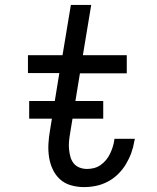

<svg xmlns="http://www.w3.org/2000/svg" viewBox="-20 -755 640 783"><path d="M322 8Q295 8 269 0.5Q243 -7 224.5 -24Q206 -41 195 -64.5Q184 -88 180 -114.5Q176 -141 177.5 -168.5Q179 -196 184 -224L222 -457H94V-530H235L269 -735H352L318 -530H497V-456H306L266 -212Q263 -195 261.5 -179Q260 -163 261.5 -147Q263 -131 267 -116Q271 -101 280 -89.5Q289 -78 303.5 -72Q318 -66 335 -66Q349 -66 363 -69.5Q377 -73 389.5 -81.5Q402 -90 412 -102Q422 -114 428.5 -127.5Q435 -141 439.5 -155Q444 -169 446 -183Q446 -185 446.5 -186.5Q447 -188 447 -189H530Q529 -187 529 -184.5Q529 -182 528 -180Q524 -155 515.5 -131.5Q507 -108 493.5 -85.5Q480 -63 461 -44.5Q442 -26 419 -14Q396 -2 371.5 3Q347 8 322 8ZM401 -271H99V-343H401Z"/></svg>

Font: Iosevka Slab Extended Oblique
Style: Regular
Weight: 400
Width: 7
Italic angle: -9°
Monospace: yes
Designer: Belleve Invis
Foundry: Belleve Invis
Version: Version 11.1.0; ttfautohint (v1.8.3)